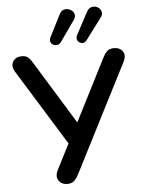

<svg xmlns="http://www.w3.org/2000/svg" viewBox="-62 -999 782 1055"><g transform="rotate(-5 329.0 -471.0)"><path d="M299 -772Q287 -756 270.5 -757Q254 -758 244.5 -770.5Q235 -783 243 -801L306 -925Q316 -945 333 -948.5Q350 -952 366 -943.5Q382 -935 387 -919Q392 -903 378 -884ZM440 -769Q428 -754 412.5 -756.5Q397 -759 389.5 -772.5Q382 -786 391 -803L457 -926Q468 -946 485.5 -949Q503 -952 517.5 -943.5Q532 -935 536.5 -918.5Q541 -902 526 -884ZM266 8Q235 8 219 -15.5Q203 -39 221 -74L292 -213L33 -632Q14 -664 29 -688.5Q44 -713 78 -713Q101 -713 113.5 -701.5Q126 -690 138 -669L350 -324L525 -668Q534 -686 547 -699.5Q560 -713 586 -713Q618 -713 634 -690.5Q650 -668 631 -631L328 -37Q319 -19 305.5 -5.5Q292 8 266 8Z"/></g></svg>

Font: Chiron GoRound TC M
Style: Regular
Weight: 500
Designer: Ryoko NISHIZUKA 西塚涼子 (kana, bopomofo & ideographs); Paul D. Hunt (Latin, Greek & Cyrillic); Sandoll Communications 산돌커뮤니
Foundry: Adobe
Version: Version 1.000;hotconv 1.1.1;makeotfexe 2.6.0